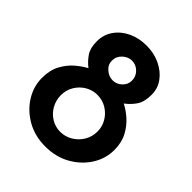

<svg xmlns="http://www.w3.org/2000/svg" viewBox="-190 -784 907 907"><g transform="rotate(45 263.5 -330.0)"><path d="M22 -211Q22 -262 41.5 -298.5Q61 -335 89.5 -359.5Q118 -384 145 -398Q118 -419 100.5 -445.5Q83 -472 83 -516Q83 -560 107 -594.5Q131 -629 172 -648.5Q213 -668 264 -668Q314 -668 355 -648.5Q396 -629 420.5 -596Q445 -563 445 -521Q445 -473 427 -446Q409 -419 381 -398Q409 -384 437.5 -359Q466 -334 485.5 -297.5Q505 -261 505 -211Q505 -153 473 -103Q441 -53 386.5 -22.5Q332 8 262 8Q193 8 139 -22.5Q85 -53 53.5 -103Q22 -153 22 -211ZM143 -216Q143 -182 159 -153.5Q175 -125 202.5 -108Q230 -91 263 -91Q296 -91 324.5 -108Q353 -125 370 -153.5Q387 -182 387 -216Q387 -249 371 -276.5Q355 -304 328 -321Q301 -338 267 -339Q235 -340 206.5 -324Q178 -308 160.5 -279.5Q143 -251 143 -216ZM198 -502Q198 -475 219.5 -456.5Q241 -438 266 -438Q292 -438 312 -456.5Q332 -475 332 -502Q332 -530 312 -549.5Q292 -569 266 -569Q240 -569 219 -549.5Q198 -530 198 -502Z"/></g></svg>

Font: Reem Kufi Medium
Style: Regular
Weight: 500
Designer: Khaled Hosny
Version: Version 1.001